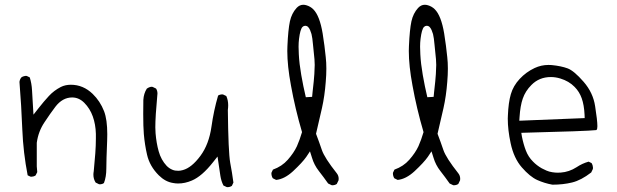

<svg xmlns="http://www.w3.org/2000/svg" viewBox="-20 -775 2540 790"><path d="M387.2 -17.1Q388.7 -16.6 391.8 -16.6Q395 -16.6 399.4 -17.8Q403.8 -19 407.7 -22Q417.5 -47.4 417.5 -81.1Q417.5 -114.7 420.9 -196.8Q421.4 -210.4 421.4 -222.7Q421.4 -283.2 408.2 -317.4Q392.1 -358.9 361.3 -388.7Q322.3 -426.3 271.5 -426.3Q248.5 -426.3 230 -417Q201.7 -402.3 181.2 -380.1Q160.6 -357.9 139.2 -330.6L117.7 -303.2L111.8 -403.3Q110.4 -431.2 102.5 -456.5L90.3 -462.4Q88.9 -462.9 86.4 -462.9Q84 -462.9 80.6 -461.9Q73.7 -460.9 67.9 -456.5Q61.5 -448.7 60.1 -438Q67.9 -340.8 71.8 -241.7Q75.7 -146.5 93.8 -53.7L105 -48.3Q106.4 -47.9 109.6 -47.9Q112.8 -47.9 117.4 -49.1Q122.1 -50.3 126.5 -53.2L133.3 -66.9L131.3 -90.3V-187.5Q137.7 -234.4 163.1 -272Q186.5 -307.6 208 -335.9Q237.3 -374 276.9 -374Q304.7 -374 326.7 -352.1Q350.1 -328.6 361.8 -295.9Q373.5 -263.2 374.5 -224.1Q374.5 -214.4 374.5 -205.1Q374.5 -176.8 372.1 -144Q369.6 -111.3 365.7 -70.3Q364.3 -63 364.3 -56.2Q364.3 -38.6 373.5 -23.9Z M915 -4.9Q926.3 -4.9 934.1 -10.3L940.4 -23.9Q935.1 -64.5 927.2 -105.5Q919.4 -149.9 917.5 -322.3Q918.9 -333 918.9 -341.8Q918.9 -362.8 911.1 -379.9L897.9 -386.2Q896.5 -386.7 893.3 -386.7Q890.1 -386.7 885.7 -385.5Q881.3 -384.3 877.4 -381.8Q859.4 -320.3 850.1 -253.9Q839.8 -181.2 804.7 -133.8Q768.6 -85 732.4 -75.2Q721.7 -72.3 714.1 -72.3Q706.5 -72.3 700.7 -73.2Q694.8 -74.2 689 -76.7Q676.3 -82 666 -92.3Q642.6 -117.2 632.8 -152.8Q623.5 -186 620.1 -226.6Q619.1 -236.3 619.1 -251Q619.1 -295.4 627.4 -384.8Q627.9 -387.2 627.9 -389.6Q627.9 -401.9 622.1 -410.6L607.9 -417.5Q606.9 -418 603.5 -418Q600.1 -418 594.7 -416Q589.4 -414.1 584 -410.2Q571.3 -390.1 569.8 -363.8Q569.3 -332 569.3 -305.7Q569.3 -253.9 571.8 -223.6Q575.7 -178.7 585 -138.7Q595.7 -91.3 633.3 -53.7Q660.2 -26.9 692.4 -22Q702.6 -20 712.9 -20Q741.2 -20 769.5 -32.2Q811 -49.8 856 -106.9L875 -130.9Q883.3 -74.2 886.7 -52Q890.1 -29.8 899.4 -11.7L912.6 -5.4Q914.1 -4.9 915 -4.9Z M1209.5 -551.3Q1208.5 -566.4 1208.5 -583Q1208.5 -599.6 1210.4 -615.2Q1215.3 -654.8 1224.6 -664.1Q1229.5 -668.9 1235.4 -668.9Q1242.7 -668.9 1247.6 -664.1Q1252.4 -659.2 1255.9 -651.1Q1259.3 -643.1 1261.7 -634.8Q1265.6 -618.7 1267.8 -591.8Q1270 -564.9 1273.9 -531.2Q1274.9 -521 1274.9 -507.8Q1274.9 -494.6 1273.4 -470.5Q1272 -446.3 1266.1 -396L1264.2 -376.5L1238.3 -375Q1227.5 -420.4 1219.5 -466.8Q1211.4 -513.2 1209.5 -551.3ZM1346.7 -12.7Q1357.9 -12.7 1365.7 -18.1L1373 -33.2Q1373.5 -36.6 1373.5 -39.6Q1373.5 -52.2 1365.7 -62Q1315.4 -125.5 1304.4 -157.7Q1293.5 -189.9 1280.3 -224.6L1304.7 -330.1Q1315.9 -379.9 1320.3 -438Q1322.8 -467.3 1322.8 -492.7Q1322.8 -518.1 1320.3 -540Q1315.9 -585 1307.6 -637.2Q1295.4 -710.4 1269 -736.8Q1257.3 -748.5 1240.7 -753.4Q1233.9 -755.4 1228 -755.4Q1212.4 -755.4 1200.2 -742.2Q1180.2 -720.2 1172.9 -687.5Q1165.5 -652.8 1162.6 -585Q1162.1 -575.2 1162.1 -565.4Q1162.1 -503.9 1177.2 -423.3Q1194.3 -328.1 1222.7 -231.4Q1213.4 -199.7 1201.7 -173.3Q1189 -146 1164.1 -117.7Q1140.1 -90.3 1103 -77.1L1097.2 -64.9Q1096.7 -63.5 1096.7 -62.5Q1096.7 -50.3 1102.5 -41.5L1116.2 -34.7Q1150.4 -38.1 1185.5 -70.3Q1224.1 -106.4 1240.2 -129.4L1255.4 -152.3L1263.7 -126Q1272.5 -96.2 1292 -71.3Q1311.5 -46.4 1330.1 -20L1344.2 -13.2Q1345.7 -12.7 1346.7 -12.7Z M1709.5 -551.3Q1708.5 -566.4 1708.5 -583Q1708.5 -599.6 1710.4 -615.2Q1715.3 -654.8 1724.6 -664.1Q1729.5 -668.9 1735.4 -668.9Q1742.7 -668.9 1747.6 -664.1Q1752.4 -659.2 1755.9 -651.1Q1759.3 -643.1 1761.7 -634.8Q1765.6 -618.7 1767.8 -591.8Q1770 -564.9 1773.9 -531.2Q1774.9 -521 1774.9 -507.8Q1774.9 -494.6 1773.4 -470.5Q1772 -446.3 1766.1 -396L1764.2 -376.5L1738.3 -375Q1727.5 -420.4 1719.5 -466.8Q1711.4 -513.2 1709.5 -551.3ZM1846.7 -12.7Q1857.9 -12.7 1865.7 -18.1L1873 -33.2Q1873.5 -36.6 1873.5 -39.6Q1873.5 -52.2 1865.7 -62Q1815.4 -125.5 1804.4 -157.7Q1793.5 -189.9 1780.3 -224.6L1804.7 -330.1Q1815.9 -379.9 1820.3 -438Q1822.8 -467.3 1822.8 -492.7Q1822.8 -518.1 1820.3 -540Q1815.9 -585 1807.6 -637.2Q1795.4 -710.4 1769 -736.8Q1757.3 -748.5 1740.7 -753.4Q1733.9 -755.4 1728 -755.4Q1712.4 -755.4 1700.2 -742.2Q1680.2 -720.2 1672.9 -687.5Q1665.5 -652.8 1662.6 -585Q1662.1 -575.2 1662.1 -565.4Q1662.1 -503.9 1677.2 -423.3Q1694.3 -328.1 1722.7 -231.4Q1713.4 -199.7 1701.7 -173.3Q1689 -146 1664.1 -117.7Q1640.1 -90.3 1603 -77.1L1597.2 -64.9Q1596.7 -63.5 1596.7 -62.5Q1596.7 -50.3 1602.5 -41.5L1616.2 -34.7Q1650.4 -38.1 1685.5 -70.3Q1724.1 -106.4 1740.2 -129.4L1755.4 -152.3L1763.7 -126Q1772.5 -96.2 1792 -71.3Q1811.5 -46.4 1830.1 -20L1844.2 -13.2Q1845.7 -12.7 1846.7 -12.7Z M2246.6 -458Q2265.6 -458 2285.2 -452.1Q2320.8 -441.4 2344.2 -417.5Q2363.8 -397.9 2373.5 -370.6Q2383.3 -343.3 2385.3 -302.2L2385.7 -289.1L2116.7 -278.3L2117.7 -293Q2120.6 -339.4 2130.9 -369.1Q2141.6 -400.4 2166.5 -425.3Q2198.7 -458 2246.6 -458ZM2287.1 -64.9Q2281.7 -64.5 2273.4 -64.5Q2265.1 -64.5 2252.2 -66.4Q2239.3 -68.4 2228.3 -73.2Q2217.3 -78.1 2209 -82.5Q2188.5 -94.2 2172.9 -110.4Q2153.8 -129.4 2143.8 -155.3Q2133.8 -181.2 2127.4 -213.4L2125 -228.5Q2397.5 -235.4 2433.1 -239.7L2434.6 -240.7Q2438 -243.7 2438 -255.9Q2438 -279.3 2428.7 -337.9Q2420.4 -393.6 2381.3 -438.5Q2341.8 -483.9 2315.4 -493.7Q2289.1 -503.4 2250 -507.3Q2243.7 -507.8 2236.8 -507.8Q2207 -507.8 2179.7 -495.1Q2144.5 -478.5 2118.2 -450.2Q2091.8 -421.9 2081.8 -387.2Q2071.8 -352.5 2069.8 -300.3Q2069.3 -293.9 2069.3 -287.1Q2069.3 -240.2 2081.1 -185.5Q2094.2 -124 2127 -86.4Q2160.6 -47.9 2190.4 -34.4Q2220.2 -21 2252.9 -15.1Q2296.9 -15.1 2334 -24.2Q2371.1 -33.2 2412.6 -65.4L2419.4 -79.6Q2419.9 -81.1 2419.9 -84.7Q2419.9 -88.4 2418.5 -93.8Q2417 -99.1 2414.1 -104L2401.9 -109.9Q2375.5 -102.5 2352.1 -86.9Q2321.8 -67.4 2287.1 -64.9Z"/></svg>

Font: NaikaiFont
Style: ExtraLight
Weight: 200
Version: Version 1.89